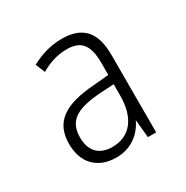

<svg xmlns="http://www.w3.org/2000/svg" viewBox="-90 -799 468 482"><g transform="rotate(-30 144.0 -558.5)"><path d="M147 -722C113 -722 83 -712 58 -698L69 -671C91 -684 116 -693 144 -693C184 -693 203 -674 203 -620V-585L159 -581C75 -575 31 -549 31 -484C31 -427 65 -395 118 -395C157 -395 189 -416 206 -452L211 -400H235V-625C235 -687 210 -722 147 -722ZM166 -556 203 -558V-525C203 -463 175 -423 122 -423C85 -423 63 -444 63 -484C63 -535 96 -551 166 -556Z"/></g></svg>

Font: Noto Sans Devanagari UI Condensed ExtraLight
Style: Regular
Weight: 200
Width: 3
Designer: Jelle Bosma - Monotype Design Team
Foundry: Monotype Imaging Inc.
Version: Version 2.004